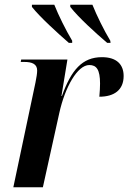

<svg xmlns="http://www.w3.org/2000/svg" viewBox="-20 -786 539 806"><path d="M269 -606H283V-615C256 -660 225 -723 208 -766H114V-757C148 -714 223 -646 269 -606ZM430 -606H444L443 -615C416 -660 386 -721 368 -766H275V-757C309 -713 383 -646 430 -606ZM129 -440 36 0H160L229 -312C253 -420 305 -513 355 -513C385 -513 400 -494 400 -435C400 -420 399 -402 397 -380C459 -380 499 -408 499 -467C499 -515 470 -546 408 -546C325 -546 279 -492 240 -383H238L263 -536H69L67 -526H82C115 -526 136 -517 136 -490C136 -478 133 -460 129 -440Z"/></svg>

Font: Noto Serif Display SemiCondensed SemiBold
Style: Italic
Weight: 600
Width: 4
Italic angle: -12°
Designer: Monotype Design Team
Foundry: Monotype Imaging Inc.
Version: Version 2.009